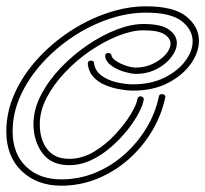

<svg xmlns="http://www.w3.org/2000/svg" viewBox="-43 -573 650 608"><path d="M151 15Q74 15 25.5 -31.5Q-23 -78 -23 -157Q-23 -219 3.5 -277.5Q30 -336 75.5 -386Q121 -436 178 -473.5Q235 -511 297.5 -532Q360 -553 419 -553Q508 -553 547.5 -520.5Q587 -488 587 -444Q587 -407 561 -370.5Q535 -334 488.5 -310Q442 -286 378 -286Q361 -286 337.5 -290Q314 -294 291.5 -303Q269 -312 253.5 -328.5Q238 -345 235 -370V-371Q235 -381 245 -381Q255 -381 255 -372Q258 -349 278 -334Q298 -319 326 -312.5Q354 -306 378 -306Q435 -306 477.5 -327Q520 -348 543.5 -379.5Q567 -411 567 -442Q567 -479 532.5 -506Q498 -533 419 -533Q362 -533 302.5 -513Q243 -493 188.5 -457Q134 -421 90.5 -373Q47 -325 22 -270Q-3 -215 -3 -157Q-3 -87 39 -46Q81 -5 151 -5Q207 -5 257.5 -25.5Q308 -46 349.5 -82.5Q391 -119 420 -166.5Q449 -214 460 -267Q461 -275 470 -275Q475 -275 478.5 -271.5Q482 -268 480 -263Q468 -207 437.5 -156.5Q407 -106 363 -67.5Q319 -29 265 -7Q211 15 151 15ZM176 -50Q119 -50 91 -88.5Q63 -127 63 -180Q63 -226 86.5 -271.5Q110 -317 148.5 -357.5Q187 -398 233 -429.5Q279 -461 325.5 -479Q372 -497 411 -497Q468 -497 492.5 -479Q517 -461 517 -437Q517 -415 499.5 -392Q482 -369 452.5 -354Q423 -339 387 -339Q375 -339 353 -345Q331 -351 312 -363.5Q293 -376 290 -394V-396Q290 -405 300 -405Q309 -405 310 -397Q312 -388 326 -379Q340 -370 357.5 -364.5Q375 -359 387 -359Q416 -359 441 -371Q466 -383 481.5 -400.5Q497 -418 497 -435Q497 -452 477.5 -464.5Q458 -477 411 -477Q375 -477 331 -459.5Q287 -442 243.5 -412.5Q200 -383 163.5 -344.5Q127 -306 105 -264Q83 -222 83 -180Q83 -131 106.5 -100.5Q130 -70 176 -70Q217 -70 254.5 -92.5Q292 -115 322.5 -148Q353 -181 371.5 -212Q390 -243 392 -259Q394 -268 402 -268Q406 -268 409.5 -265Q413 -262 412 -257Q410 -242 397 -216.5Q384 -191 361.5 -162.5Q339 -134 309.5 -108Q280 -82 246 -66Q212 -50 176 -50Z"/></svg>

Font: Neonderthaw
Style: Regular
Weight: 400
Designer: Robert E. Leuschke
Foundry: Robert E. Leuschke
Version: Version 1.010; ttfautohint (v1.8.3)